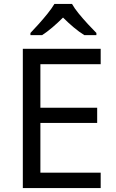

<svg xmlns="http://www.w3.org/2000/svg" viewBox="-20 -964 596 984"><path d="M496 0H97V-714H496V-635H187V-412H478V-334H187V-79H496ZM349 -944Q361 -922 383.5 -894.5Q406 -867 430.5 -840.5Q455 -814 474 -795V-784H412Q386 -800 358 -823.5Q330 -847 303 -874Q276 -847 249 -824Q222 -801 196 -784H136V-795Q155 -815 178.5 -841Q202 -867 224 -894.5Q246 -922 259 -944Z"/></svg>

Font: Noto Sans Ol Chiki
Style: Regular
Weight: 400
Designer: Monotype Design Team, Lewis McGuffie
Foundry: Monotype Imaging Inc.
Version: Version 2.003